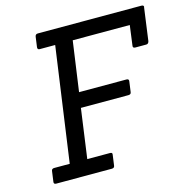

<svg xmlns="http://www.w3.org/2000/svg" viewBox="-106 -819 898 920"><g transform="rotate(-15 343.5 -359.0)"><path d="M337 0H61Q48 0 50 -12L57 -63Q58 -75 71 -75H148L228 -643H151Q140 -643 141 -655L148 -706Q150 -718 162 -718H675Q687 -718 687 -710Q687 -708 686 -706L664 -545Q661 -532 650 -532H596Q582 -532 585 -545L598 -643H315L280 -395H515Q528 -395 526 -383L519 -332Q518 -320 505 -320H269L235 -75H348Q361 -75 358 -63L351 -12Q350 0 337 0Z"/></g></svg>

Font: Sanchez
Style: Italic
Weight: 400
Designer: Daniel Hernández
Foundry: LatinoType
Version: Version 1.001